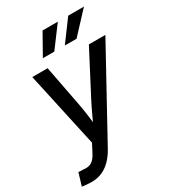

<svg xmlns="http://www.w3.org/2000/svg" viewBox="-237 -854 1038 1171"><g transform="rotate(-30 281.5 -269.0)"><path d="M-12.2 200.7 14.2 113.3 49.8 114.7Q71.3 117.7 88.9 112.8Q106.4 107.9 121.1 93Q135.7 78.1 148.9 51.3L175.8 -1L60.5 -529.3H168.5L225.1 -233.9Q233.4 -189 238.8 -144Q244.1 -99.1 250 -54.2H219.7Q240.2 -99.1 261 -144.3Q281.7 -189.5 304.7 -233.9L459 -529.3H575.2L238.3 84Q216.3 123 188.7 150.4Q161.1 177.7 128.2 191.9Q95.2 206.1 56.6 206.1Q37.1 206.1 19 204.3Q1 202.6 -12.2 200.7ZM254.4 -596.7H173.8L256.8 -744.1H364.3ZM411.1 -596.7H328.6L437.5 -744.1H548.3Z"/></g></svg>

Font: Inter 24pt Medium
Style: Italic
Weight: 500
Italic angle: -9.3988°
Designer: Rasmus Andersson
Foundry: rsms
Version: Version 4.001;git-66647c0bb